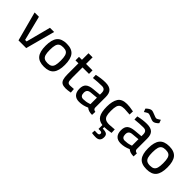

<svg xmlns="http://www.w3.org/2000/svg" viewBox="126 -1790 3083 3083"><g transform="rotate(45 1667.5 -248.5)"><path d="M22 -500H120L226 -80H260L370 -500H465L331 0H156Z M524 -248Q524 -385 576 -448Q628 -511 743 -511Q859 -511 910.5 -447.5Q962 -384 962 -248Q962 -115 911 -52Q860 11 743 11Q626 11 575 -51.5Q524 -114 524 -248ZM866 -248Q866 -319 854.5 -358Q843 -397 816.5 -413.5Q790 -430 743 -430Q696 -430 669 -413.5Q642 -397 630.5 -357.5Q619 -318 619 -248Q619 -181 630 -142.5Q641 -104 668 -87Q695 -70 743 -70Q791 -70 817.5 -87Q844 -104 855 -142Q866 -180 866 -248Z M1097 -174V-420H1030V-500H1097V-649H1190V-500H1337V-420H1190V-191Q1190 -144 1193.5 -120.5Q1197 -97 1210 -84.5Q1223 -72 1252 -72L1337 -77L1343 -1Q1273 11 1235 11Q1182 11 1152.5 -6Q1123 -23 1110 -63Q1097 -103 1097 -174Z M1396 -144Q1396 -218 1434 -252.5Q1472 -287 1555 -295L1697 -308V-347Q1697 -391 1678 -410.5Q1659 -430 1622 -430Q1538 -430 1428 -418L1425 -486Q1531 -511 1622 -511Q1710 -511 1750 -471.5Q1790 -432 1790 -347V-106Q1792 -86 1803.5 -75.5Q1815 -65 1840 -61L1837 11Q1794 11 1764 1.5Q1734 -8 1711 -28Q1626 11 1541 11Q1470 11 1433 -29Q1396 -69 1396 -144ZM1676 -86 1697 -93V-240L1567 -228Q1528 -224 1509.5 -204.5Q1491 -185 1491 -147Q1491 -67 1558 -67Q1619 -67 1676 -86Z M2229 128Q2229 224 2130 224Q2088 224 2055 219L2042 216L2046 159Q2070 161 2106 161Q2148 161 2148 127Q2148 97 2106 97H2070V9Q1984 -2 1947 -63.5Q1910 -125 1910 -250Q1910 -374 1953.5 -442.5Q1997 -511 2111 -511Q2140 -511 2173 -507.5Q2206 -504 2262 -493L2259 -419Q2174 -427 2139 -427Q2086 -427 2057 -411Q2028 -395 2016.5 -357Q2005 -319 2005 -249Q2005 -181 2016.5 -144Q2028 -107 2057 -90Q2086 -73 2142 -73L2260 -82L2263 -6Q2164 11 2114 11V45Q2177 46 2203 63.5Q2229 81 2229 128Z M2339 0ZM2339 -144Q2339 -218 2377 -252.5Q2415 -287 2498 -295L2640 -308V-347Q2640 -391 2621 -410.5Q2602 -430 2565 -430Q2481 -430 2371 -418L2368 -486Q2474 -511 2565 -511Q2653 -511 2693 -471.5Q2733 -432 2733 -347V-106Q2735 -86 2746.5 -75.5Q2758 -65 2783 -61L2780 11Q2737 11 2707 1.5Q2677 -8 2654 -28Q2569 11 2484 11Q2413 11 2376 -29Q2339 -69 2339 -144ZM2619 -86 2640 -93V-240L2510 -228Q2471 -224 2452.5 -204.5Q2434 -185 2434 -147Q2434 -67 2501 -67Q2562 -67 2619 -86ZM2532 -626Q2482 -647 2469 -647Q2444 -647 2406 -619L2393 -610L2371 -666Q2395 -692 2420.5 -706.5Q2446 -721 2467 -721Q2486 -721 2538 -699Q2589 -678 2600 -678Q2623 -678 2661 -706L2674 -715L2695 -658Q2673 -634 2648.5 -619Q2624 -604 2603 -604Q2580 -604 2532 -626Z M2852 -248Q2852 -385 2904 -448Q2956 -511 3071 -511Q3187 -511 3238.5 -447.5Q3290 -384 3290 -248Q3290 -115 3239 -52Q3188 11 3071 11Q2954 11 2903 -51.5Q2852 -114 2852 -248ZM3194 -248Q3194 -319 3182.5 -358Q3171 -397 3144.5 -413.5Q3118 -430 3071 -430Q3024 -430 2997 -413.5Q2970 -397 2958.5 -357.5Q2947 -318 2947 -248Q2947 -181 2958 -142.5Q2969 -104 2996 -87Q3023 -70 3071 -70Q3119 -70 3145.5 -87Q3172 -104 3183 -142Q3194 -180 3194 -248Z"/></g></svg>

Font: sheba-seeBold
Style: Regular
Weight: 600
Designer: Mohamed Galeb, the designers
Foundry: Kief Type Foundry
Version: Version 2.010; ttfautohint (v1.5.33-1714) -l 8 -r 50 -G 200 